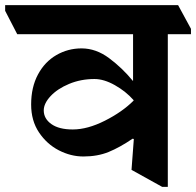

<svg xmlns="http://www.w3.org/2000/svg" viewBox="-76 -689 762 746"><path d="M666 -577V-556H576V37H554L435 -29L444 -149L439 -150Q389 -116 346 -98.5Q303 -81 248 -81Q199 -81 152.5 -105Q106 -129 75.5 -174.5Q45 -220 45 -283Q45 -350 71.5 -399.5Q98 -449 143 -475Q188 -501 241 -501Q297 -501 348 -463Q399 -425 440 -375H441V-556H-9L-56 -647V-669H616ZM207 -186Q264 -186 331.5 -220Q399 -254 443 -298V-300Q413 -334 370.5 -358Q328 -382 291 -382Q238 -382 192.5 -363Q147 -344 120.5 -315.5Q94 -287 94 -260Q94 -228 123.5 -207Q153 -186 206 -186Z"/></svg>

Font: Martel Heavy
Style: Regular
Weight: 900
Designer: Dan Reynolds
Foundry: Dan Reynolds
Version: Version 1.001; ttfautohint (v1.1) -l 5 -r 5 -G 72 -x 0 -D la